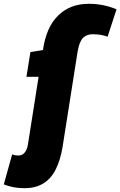

<svg xmlns="http://www.w3.org/2000/svg" viewBox="-114 -770 633 1010"><path d="M15 220Q-16 220 -42 215Q-68 210 -94 200L-50 42Q-40 46 -32.5 47Q-25 48 -17 48Q-3 48 7.5 40.5Q18 33 25 17.5Q32 2 35 -23L89 -366H25L46 -496L112 -507Q129 -627 192 -688.5Q255 -750 353 -750Q395 -750 432 -742Q469 -734 499 -721L452 -577Q442 -581 428.5 -584Q415 -587 401 -588.5Q387 -590 374 -590Q342 -590 322.5 -570.5Q303 -551 294 -497L215 4Q203 75 178 123.5Q153 172 112 196Q71 220 15 220Z"/></svg>

Font: Georama ExtraBold
Style: Italic
Weight: 800
Italic angle: -9°
Version: Version 1.001